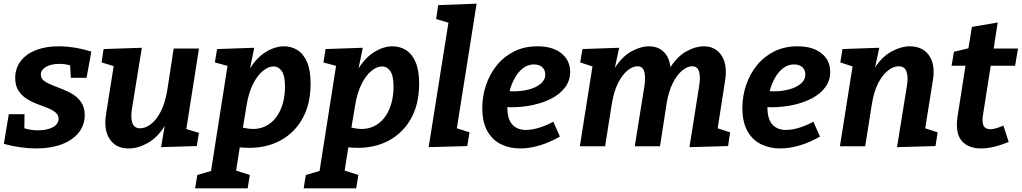

<svg xmlns="http://www.w3.org/2000/svg" viewBox="-20 -799 5582 1049"><path d="M178 12Q136 12 90 5.5Q44 -1 1 -13L28 -175H114L113 -98Q130 -93 148.5 -90Q167 -87 188 -87Q235 -87 267 -103Q299 -119 300 -149Q300 -171 283 -185Q266 -199 239 -209.5Q212 -220 181.5 -231.5Q151 -243 124 -260.5Q97 -278 80 -305Q63 -332 63 -375Q64 -428 94 -466.5Q124 -505 177 -525.5Q230 -546 300 -546Q386 -546 479 -517L453 -374H367L363 -442Q334 -450 303 -450Q260 -450 232 -434Q204 -418 203 -392Q203 -371 220 -358Q237 -345 264.5 -334Q292 -323 323 -311Q354 -299 381.5 -281.5Q409 -264 426 -236.5Q443 -209 443 -168Q442 -113 408.5 -72.5Q375 -32 316 -10Q257 12 178 12Z M684 12Q615 13 580.5 -37.5Q546 -88 559 -172L601 -438L535 -458L546 -531L755 -538L701 -205Q693 -157 703 -127.5Q713 -98 746 -98Q774 -98 804 -120.5Q834 -143 858 -189Q882 -235 894 -307L929 -534H1067L998 -94L1067 -73L1055 -1L860 5L880 -111Q840 -47 787 -17.5Q734 12 684 12Z M1046 230 1058 157 1133 135 1223 -439 1154 -458 1166 -531 1369 -538 1346 -425Q1383 -485 1433 -515.5Q1483 -546 1532 -546Q1571 -546 1604 -526Q1637 -506 1657 -461Q1677 -416 1677 -342Q1677 -225 1628 -143Q1579 -61 1492 -21.5Q1405 18 1290 6L1270 133L1345 157L1333 230ZM1327 -222 1307 -102Q1378 -84 1429.5 -109Q1481 -134 1509 -191.5Q1537 -249 1537 -327Q1537 -385 1519.5 -410.5Q1502 -436 1474 -436Q1446 -436 1416 -411.5Q1386 -387 1362 -339Q1338 -291 1327 -222Z M1639 230 1651 157 1726 135 1816 -439 1747 -458 1759 -531 1962 -538 1939 -425Q1976 -485 2026 -515.5Q2076 -546 2125 -546Q2164 -546 2197 -526Q2230 -506 2250 -461Q2270 -416 2270 -342Q2270 -225 2221 -143Q2172 -61 2085 -21.5Q1998 18 1883 6L1863 133L1938 157L1926 230ZM1920 -222 1900 -102Q1971 -84 2022.5 -109Q2074 -134 2102 -191.5Q2130 -249 2130 -327Q2130 -385 2112.5 -410.5Q2095 -436 2067 -436Q2039 -436 2009 -411.5Q1979 -387 1955 -339Q1931 -291 1920 -222Z M2322 5 2430 -675 2363 -695 2374 -771 2584 -779 2476 -98 2545 -76 2533 -1Z M2822 12Q2764 12 2717 -11Q2670 -34 2642.5 -83Q2615 -132 2615 -210Q2615 -274 2635.5 -334.5Q2656 -395 2694.5 -442.5Q2733 -490 2789 -518Q2845 -546 2916 -546Q3000 -546 3047.5 -507.5Q3095 -469 3095 -406Q3095 -359 3068 -322.5Q3041 -286 2995.5 -262Q2950 -238 2892.5 -225.5Q2835 -213 2773 -213Q2762 -213 2752 -214V-213Q2752 -147 2779.5 -118Q2807 -89 2853 -89Q2885 -89 2923.5 -100.5Q2962 -112 3003 -134L3039 -53Q2984 -21 2928.5 -4.5Q2873 12 2822 12ZM2897 -447Q2864 -447 2837.5 -426.5Q2811 -406 2792.5 -372.5Q2774 -339 2764 -301Q2775 -300 2788 -300Q2829 -300 2868.5 -310Q2908 -320 2933.5 -341Q2959 -362 2959 -392Q2959 -417 2942.5 -432Q2926 -447 2897 -447Z M3747 5 3800 -330Q3808 -378 3799.5 -407.5Q3791 -437 3761 -437Q3736 -437 3707.5 -414Q3679 -391 3655.5 -344.5Q3632 -298 3621 -227L3586 0H3448L3501 -330Q3508 -378 3500 -407.5Q3492 -437 3462 -437Q3437 -437 3408.5 -414Q3380 -391 3356.5 -344.5Q3333 -298 3322 -227L3286 0H3148L3217 -436L3150 -458L3162 -531L3363 -538L3339 -428Q3379 -490 3429.5 -518Q3480 -546 3525 -546Q3575 -546 3606 -516Q3637 -486 3643 -432Q3682 -492 3731 -519Q3780 -546 3825 -546Q3889 -546 3922 -496Q3955 -446 3942 -361L3901 -98L3969 -76L3958 -1Z M4243 12Q4185 12 4138 -11Q4091 -34 4063.5 -83Q4036 -132 4036 -210Q4036 -274 4056.5 -334.5Q4077 -395 4115.5 -442.5Q4154 -490 4210 -518Q4266 -546 4337 -546Q4421 -546 4468.5 -507.5Q4516 -469 4516 -406Q4516 -359 4489 -322.5Q4462 -286 4416.5 -262Q4371 -238 4313.5 -225.5Q4256 -213 4194 -213Q4183 -213 4173 -214V-213Q4173 -147 4200.5 -118Q4228 -89 4274 -89Q4306 -89 4344.5 -100.5Q4383 -112 4424 -134L4460 -53Q4405 -21 4349.5 -4.5Q4294 12 4243 12ZM4318 -447Q4285 -447 4258.5 -426.5Q4232 -406 4213.5 -372.5Q4195 -339 4185 -301Q4196 -300 4209 -300Q4250 -300 4289.5 -310Q4329 -320 4354.5 -341Q4380 -362 4380 -392Q4380 -417 4363.5 -432Q4347 -447 4318 -447Z M4881 5 4935 -330Q4943 -377 4933 -407Q4923 -437 4890 -437Q4862 -437 4832 -414Q4802 -391 4778 -344.5Q4754 -298 4743 -227L4707 0H4569L4638 -436L4571 -458L4583 -531L4784 -538L4761 -431Q4801 -491 4852.5 -518.5Q4904 -546 4950 -546Q5021 -546 5056 -496Q5091 -446 5077 -361L5035 -98L5103 -76L5091 -1Z M5491 -24Q5407 12 5340 12Q5281 12 5244.5 -19Q5208 -50 5208 -118Q5208 -136 5211 -159L5255 -440H5179L5192 -516L5271 -535L5290 -652L5431 -676L5409 -534H5542L5526 -440H5393L5350 -167Q5349 -162 5348.5 -155.5Q5348 -149 5348 -143Q5348 -116 5359 -104.5Q5370 -93 5391 -93Q5405 -93 5423.5 -98.5Q5442 -104 5462 -113Z"/></svg>

Font: Bitter
Style: Bold Italic
Weight: 700
Italic angle: -9°
Designer: Sol Matas, and Bitter project Authors
Foundry: Sol Matas
Version: Version 2.001